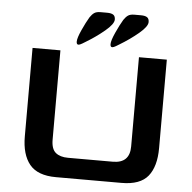

<svg xmlns="http://www.w3.org/2000/svg" viewBox="-55 -841 906 906"><g transform="rotate(5 398.0 -388.0)"><path d="M80 -169V-588H212V-165Q212 -121 233 -103.5Q254 -86 292 -86H504Q584 -86 584 -165V-588H716V-169Q716 -82 679 -36Q642 10 554 10H243Q156 10 118 -36.5Q80 -83 80 -169ZM495 -757Q505 -772 515.5 -779Q526 -786 545 -786H576Q596 -786 605.5 -779.5Q615 -773 615 -757Q615 -736 575 -702.5Q535 -669 485 -639Q482 -637 471 -630.5Q460 -624 454 -624Q445 -624 445 -638Q445 -655 462.5 -693.5Q480 -732 495 -757ZM335 -755Q345 -770 355.5 -777Q366 -784 385 -784H416Q436 -784 445.5 -777.5Q455 -771 455 -755Q455 -734 415 -700.5Q375 -667 325 -637Q322 -635 311 -628.5Q300 -622 294 -622Q285 -622 285 -636Q285 -653 302.5 -691.5Q320 -730 335 -755Z"/></g></svg>

Font: Gold
Style: Regular
Weight: 400
Designer: jaiki
Version: Version 1.000